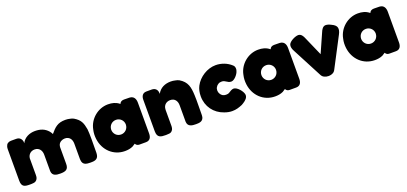

<svg xmlns="http://www.w3.org/2000/svg" viewBox="14 -1227 4164 1963"><g transform="rotate(-20 2095.5 -245.5)"><path d="M867 -74C868 -230 869 -237 867 -285C865 -309 865 -321 864 -332C851 -405 836 -442 771 -481C759 -487 746 -492 732 -494C716 -498 700 -500 683 -500C598 -500 564 -465 515 -407C510 -419 502 -429 494 -440C456 -484 408 -499 352 -499C294 -499 234 -474 208 -419V-424C208 -444 202 -460 188 -474C177 -485 160 -489 145 -489C126 -489 107 -490 87 -489C58 -488 39 -474 32 -448C29 -439 28 -429 28 -419V-77C28 -8 62 -2 119 -2C132 -2 144 -2 157 -4C185 -6 204 -28 207 -56C208 -62 208 -67 208 -74V-242C208 -246 208 -251 208 -255C213 -296 243 -323 285 -323C333 -323 359 -285 359 -240V-74C359 -69 359 -65 359 -60C362 -6 407 -1 450 -1C507 -1 538 -14 538 -74V-253C538 -262 540 -271 543 -280C554 -308 584 -323 613 -323C663 -323 687 -286 687 -240V-74C687 -69 687 -65 688 -60C692 -5 735 -1 779 -1C813 -1 849 -3 862 -41C865 -52 867 -63 867 -74Z M1379 -489C1359 -490 1339 -490 1319 -490C1297 -490 1278 -483 1269 -460C1268 -461 1266 -462 1265 -463C1230 -491 1190 -500 1146 -500C1036 -500 938 -417 918 -309C910 -276 909 -243 913 -209C928 -84 1023 9 1149 9C1179 9 1208 5 1236 -8C1247 -14 1256 -22 1267 -28C1276 -11 1290 -3 1310 -3C1341 -3 1341 -3 1381 -3C1426 -3 1441 -37 1441 -76V-410C1441 -451 1426 -486 1379 -489ZM1090 -244C1091 -289 1125 -323 1170 -323C1213 -323 1249 -289 1249 -244C1248 -196 1211 -164 1169 -164C1124 -164 1090 -200 1090 -244Z M1503 -77C1503 -7 1542 -2 1598 -2C1609 -2 1621 -3 1632 -4C1647 -5 1659 -11 1668 -23C1680 -36 1682 -57 1682 -74V-242C1682 -246 1682 -251 1683 -255C1686 -296 1718 -323 1759 -323C1809 -323 1833 -287 1833 -240V-74C1833 -69 1833 -65 1833 -60C1836 -6 1882 -1 1925 -1C1959 -1 1995 -3 2008 -41C2011 -52 2012 -63 2012 -74C2013 -109 2013 -145 2013 -180C2013 -230 2014 -237 2012 -285C2008 -373 1997 -434 1918 -481C1906 -487 1892 -492 1878 -494C1862 -498 1846 -500 1830 -500C1767 -500 1712 -476 1682 -419V-424C1682 -464 1659 -489 1619 -489C1600 -489 1581 -490 1562 -489C1519 -489 1503 -458 1503 -419Z M2319 0C2362 0 2392 -10 2431 -26C2442 -33 2448 -36 2451 -38C2477 -54 2508 -80 2503 -114C2498 -149 2448 -212 2408 -212C2391 -212 2366 -197 2352 -187C2341 -180 2328 -179 2316 -179C2290 -179 2268 -191 2256 -214C2249 -225 2246 -237 2246 -251C2246 -264 2249 -276 2256 -286C2262 -297 2271 -306 2282 -312C2293 -319 2305 -321 2318 -321C2328 -321 2338 -320 2345 -316C2352 -313 2359 -309 2366 -304C2372 -300 2379 -296 2387 -292C2395 -289 2403 -287 2414 -287C2447 -287 2490 -338 2498 -369C2502 -378 2503 -386 2503 -395C2503 -411 2498 -425 2486 -435C2441 -477 2379 -500 2318 -500C2226 -500 2133 -441 2091 -360C2075 -329 2067 -293 2067 -251C2067 -141 2133 -51 2236 -16C2266 -5 2293 0 2319 0Z M3013 -489C2993 -490 2973 -490 2953 -490C2931 -490 2912 -483 2903 -460C2902 -461 2900 -462 2899 -463C2864 -491 2824 -500 2780 -500C2670 -500 2572 -417 2552 -309C2544 -276 2543 -243 2547 -209C2562 -84 2657 9 2783 9C2813 9 2842 5 2870 -8C2881 -14 2890 -22 2901 -28C2910 -11 2924 -3 2944 -3C2975 -3 2975 -3 3015 -3C3060 -3 3075 -37 3075 -76V-410C3075 -451 3060 -486 3013 -489ZM2724 -244C2725 -289 2759 -323 2804 -323C2847 -323 2883 -289 2883 -244C2882 -196 2845 -164 2803 -164C2758 -164 2724 -200 2724 -244Z M3366 0C3385 0 3401 -4 3414 -11C3427 -17 3436 -28 3443 -42L3612 -365C3626 -391 3630 -414 3626 -432C3622 -451 3605 -468 3574 -482C3551 -494 3531 -500 3515 -500C3484 -500 3467 -468 3457 -443L3366 -238L3276 -443C3266 -469 3248 -500 3217 -500C3184 -500 3116 -468 3107 -434C3102 -415 3106 -392 3121 -365L3290 -42C3297 -28 3307 -17 3320 -11C3333 -4 3349 0 3366 0Z M4098 -489C4078 -490 4058 -490 4038 -490C4016 -490 3997 -483 3988 -460C3987 -461 3985 -462 3984 -463C3949 -491 3909 -500 3865 -500C3755 -500 3657 -417 3637 -309C3629 -276 3628 -243 3632 -209C3647 -84 3742 9 3868 9C3898 9 3927 5 3955 -8C3966 -14 3975 -22 3986 -28C3995 -11 4009 -3 4029 -3C4060 -3 4060 -3 4100 -3C4145 -3 4160 -37 4160 -76V-410C4160 -451 4145 -486 4098 -489ZM3809 -244C3810 -289 3844 -323 3889 -323C3932 -323 3968 -289 3968 -244C3967 -196 3930 -164 3888 -164C3843 -164 3809 -200 3809 -244Z"/></g></svg>

Font: Periwinkle
Style: Bold
Weight: 700
Version: Version 2.001